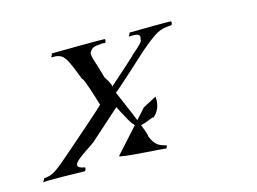

<svg xmlns="http://www.w3.org/2000/svg" viewBox="-58 -421 697 521"><g transform="rotate(-15 291.0 -160.5)"><path d="M6 6C11 3 123 6 123 6C128 3 127 -4 127 -4C76 -12 137 -42 166 -64L251 -140C251 -140 281 -80 284 -84C292 -59 342 -94 340 -86C354 -96 364 -116 361 -140C349 -134 335 -126 323 -120L224 -10C219 -4 358 2 353 4L357 -4C337 -10 326 -12 314 -41C319 -44 260 -178 260 -178C265 -180 362 -269 362 -269C411 -310 419 -314 452 -316C457 -318 455 -326 455 -326C460 -328 336 -326 336 -326C341 -328 333 -316 333 -316C364 -318 366 -312 362 -300C364 -295 353 -284 331 -266C336 -268 254 -196 254 -196C259 -199 241 -226 241 -226C229 -271 219 -290 222 -301C230 -314 236 -315 253 -316C258 -318 266 -316 266 -316C271 -318 269 -326 269 -326C274 -328 118 -326 118 -326C123 -328 115 -316 115 -316C151 -317 154 -307 181 -238C186 -240 210 -158 210 -158C215 -160 101 -61 101 -61C43 -10 36 -6 10 -4C15 -6 6 6 6 6Z"/></g></svg>

Font: Zinc
Style: Obl
Weight: 400
Version: Version 1